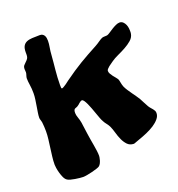

<svg xmlns="http://www.w3.org/2000/svg" viewBox="-132 -808 879 949"><g transform="rotate(-20 307.0 -333.0)"><path d="M607.9 -550.8Q604.5 -532.7 589.1 -519.3Q573.7 -505.9 553.7 -494.9Q533.7 -483.9 512.7 -474.4Q491.7 -464.8 478 -455.1Q473.6 -451.7 466.6 -447Q459.5 -442.4 453.1 -437.3Q446.8 -432.1 442.1 -426.8Q437.5 -421.4 438 -417Q438 -409.7 442.4 -401.9Q446.8 -394 452.6 -386.5Q458.5 -378.9 464.1 -372.6Q469.7 -366.2 472.2 -361.8Q474.1 -357.9 475.3 -352.8Q476.6 -347.7 477.5 -342Q478.5 -336.4 480 -330.6Q481.4 -324.7 483.9 -318.8Q488.8 -308.1 496.1 -296.9Q503.4 -285.6 511.2 -274.7Q519 -263.7 526.6 -253.2Q534.2 -242.7 540 -232.9Q545.9 -222.7 552 -210Q558.1 -197.3 564.9 -186Q569.3 -178.7 574.5 -173.1Q579.6 -167.5 583.5 -162.6Q587.4 -157.7 590.1 -152.6Q592.8 -147.5 592.8 -140.1Q592.8 -124.5 581.1 -110.4Q569.3 -96.2 551.3 -84.5Q533.2 -72.8 511.2 -63.2Q489.3 -53.7 469.2 -46.9Q457 -43 448 -39.1Q439 -35.2 435.1 -35.2Q414.6 -36.1 402.3 -49.1Q390.1 -62 381.8 -80.3Q373.5 -98.6 367.9 -118.9Q362.3 -139.2 355 -154.8Q351.1 -163.1 343.3 -172.9Q335.4 -182.6 330.1 -192.9Q325.7 -200.2 320.8 -213.1Q315.9 -226.1 310.8 -240.7Q305.7 -255.4 300 -270.5Q294.4 -285.6 288.8 -297.6Q283.2 -309.6 277.8 -317.4Q272.5 -325.2 267.1 -325.2Q264.2 -325.2 260 -322.8Q255.9 -320.3 252 -316.9Q248 -313.5 244.9 -310.5Q241.7 -307.6 240.2 -307.1Q234.4 -302.7 229.7 -301.5Q225.1 -300.3 221.9 -298.3Q218.8 -296.4 216.8 -292Q214.8 -287.6 214.8 -277.8Q214.8 -266.6 220 -252.4Q225.1 -238.3 228 -223.1Q231 -206.5 232.7 -189.2Q234.4 -171.9 236.8 -159.2Q238.8 -144 241.7 -127.7Q244.6 -111.3 247.3 -95.5Q250 -79.6 252 -64.7Q253.9 -49.8 253.9 -38.1Q253.9 -35.6 252.9 -29.5Q252 -23.4 249.8 -15.9Q247.6 -8.3 243.7 -0.7Q239.7 6.8 233.9 11.2Q230.5 13.7 219 17.6Q207.5 21.5 193.4 24.9Q179.2 28.3 165.8 30.8Q152.3 33.2 145 33.2Q138.2 33.2 126.7 32Q115.2 30.8 103 28.8Q90.8 26.9 80.1 23.9Q69.3 21 64 17.1Q55.2 11.2 49.3 -1.5Q43.5 -14.2 39.6 -28.3Q35.6 -42.5 33.9 -54.7Q32.2 -66.9 32.2 -71.8Q32.2 -92.3 34.9 -114Q37.6 -135.7 40.5 -157.5Q43.5 -179.2 46.1 -200.4Q48.8 -221.7 48.8 -242.2Q48.8 -252.4 48.1 -265.6Q47.4 -278.8 45.9 -291Q44.9 -296.9 42.5 -303.5Q40 -310.1 40 -315.9Q40 -327.6 42.5 -342.8Q44.9 -357.9 47.6 -374.3Q50.3 -390.6 52.7 -407.5Q55.2 -424.3 55.2 -439.9Q55.2 -464.4 52 -484.6Q48.8 -504.9 48.8 -520Q48.8 -525.9 52 -535.2Q55.2 -544.4 55.2 -549.8Q55.2 -554.7 54.7 -558.8Q54.2 -563 54.2 -566.9Q54.2 -579.1 59.6 -585.4Q64.9 -591.8 71 -597.2Q77.1 -602.5 82.5 -609.9Q87.9 -617.2 87.9 -630.9V-643.1Q87.9 -663.6 94.2 -675Q100.6 -686.5 112.5 -691.9Q124.5 -697.3 142.1 -698.2Q159.7 -699.2 182.1 -699.2Q190.9 -699.2 196.3 -695.8Q201.7 -692.4 205.1 -686.8Q208.5 -681.2 209.7 -673.8Q210.9 -666.5 210.9 -659.2Q210.9 -643.6 207.5 -625Q204.1 -606.4 203.1 -587.9Q201.7 -566.9 199.7 -547.9Q197.8 -528.8 196 -510Q194.3 -491.2 193.1 -472.4Q191.9 -453.6 191.9 -433.1Q191.9 -423.8 192.4 -418.9Q192.9 -414.1 195.8 -414.1Q198.7 -414.1 204.8 -417.5Q210.9 -420.9 217.5 -425.5Q224.1 -430.2 229.5 -434.3Q234.9 -438.5 236.8 -439.9Q263.2 -459 285.6 -473.9Q308.1 -488.8 329.8 -502Q351.6 -515.1 374 -527.6Q396.5 -540 422.9 -554.2Q435.5 -561 448.2 -570.1Q460.9 -579.1 469.2 -582Q475.1 -583.5 484.1 -583.5Q493.2 -583.5 497.1 -585Q502.4 -586.9 511.5 -593Q520.5 -599.1 531 -605.7Q541.5 -612.3 553 -617.7Q564.5 -623 574.2 -623Q588.4 -623 598.6 -607.4Q608.9 -591.8 608.9 -566.9Q608.9 -563 608.9 -558.8Q608.9 -554.7 607.9 -550.8Z"/></g></svg>

Font: Freckle Face
Style: Regular
Weight: 400
Designer: Astigmatic (AOETI)
Foundry: Astigmatic (AOETI)
Version: Version 1.000